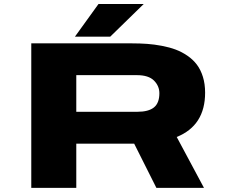

<svg xmlns="http://www.w3.org/2000/svg" viewBox="-20 -910 1090 930"><path d="M343 -732.5 457 -890.5H676L514 -732.5ZM607 -214H349.5V0H131.5V-700H618Q658 -700 692.5 -697.5Q727 -695 764 -688Q801 -681 831 -669.8Q861 -658.5 888 -640Q915 -621.5 933.5 -597Q952 -572.5 962.8 -538Q973.5 -503.5 973.5 -461Q973.5 -302 836 -246.5L968 0H737.5L630 -214ZM349.5 -546V-368.5H645Q699.5 -368.5 725.8 -389.8Q752 -411 752 -458.5Q752 -493.5 725.8 -519.8Q699.5 -546 643 -546Z"/></svg>

Font: League Mono Extended ExtraBold
Style: Regular
Weight: 800
Width: 9
Designer: Tyler Finck
Foundry: The League of Moveable Type / Tyler Finck
Version: Version 2.210